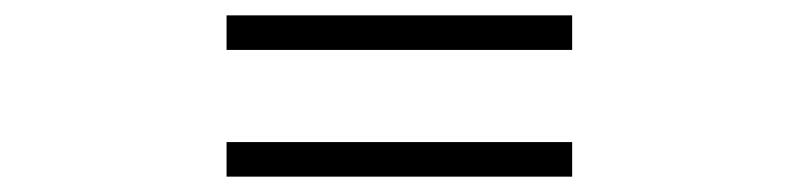

<svg xmlns="http://www.w3.org/2000/svg" viewBox="-20 -505 1040 250"><path d="M725 -485V-440H275V-485ZM725 -320V-275H275V-320Z"/></svg>

Font: Merged Yaku Han JP Black
Style: Regular
Weight: 900
Designer: Ryoko NISHIZUKA 西塚涼子 (kana, bopomofo & ideographs); Paul D. Hunt (Latin, Greek & Cyrillic); Sandoll Communications 산돌커뮤니
Foundry: Adobe
Version: Version 2.004